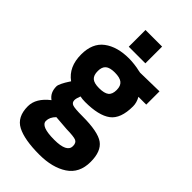

<svg xmlns="http://www.w3.org/2000/svg" viewBox="-279 -773 1095 1095"><g transform="rotate(45 269.0 -225.5)"><path d="M276 240Q156 240 95.5 208.5Q35 177 35 91Q35 26 106 -29Q70 -54 70 -104Q70 -115 80 -135Q90 -155 100 -170L109 -184Q41 -233 41 -333Q41 -424 98.5 -467Q156 -510 251 -510Q271 -510 296 -507Q321 -504 336 -500L352 -497L506 -500V-393H443Q460 -363 460 -333Q460 -233 409 -195Q358 -157 249 -157Q226 -157 208 -161Q198 -135 198 -122Q198 -102 215.5 -95.5Q233 -89 295 -89Q421 -89 467 -56Q513 -23 513 62Q513 153 447 196.5Q381 240 276 240ZM284 27 194 20Q167 47 167 77Q167 120 277 120Q378 120 378 70Q378 43 360 35.5Q342 28 284 27ZM249 -269Q291 -269 309.5 -283.5Q328 -298 328 -333Q328 -366 309.5 -381Q291 -396 250 -396Q210 -396 192.5 -381Q175 -366 175 -333Q175 -299 192 -284Q209 -269 249 -269ZM202 -556V-691H336V-556Z"/></g></svg>

Font: TitilliumText22L Xb
Style: Bold
Weight: 400
Designer: Campivisivi
Foundry: Campivisivi
Version: 1.000